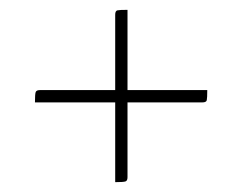

<svg xmlns="http://www.w3.org/2000/svg" viewBox="-20 -477 490 390"><path d="M51 -269Q51 -286 52.5 -290Q54 -294 61 -294H401Q401 -278 400 -273.5Q399 -269 391 -269ZM214 -107V-447Q214 -455 218.5 -456Q223 -457 239 -457V-117Q239 -110 235 -108.5Q231 -107 214 -107Z"/></svg>

Font: Yanone Kaffeesatz ExtraLight
Style: Regular
Weight: 200
Designer: Yanone (Cyrillic: Daniel Pouzeot, Huerta Tipografica, and Cyreal)
Foundry: Yanone
Version: Version 2.003